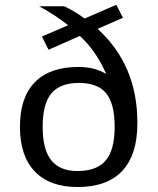

<svg xmlns="http://www.w3.org/2000/svg" viewBox="-20 -750 640 780"><path d="M298.8 -478Q365.7 -478 411.6 -449.2Q370.1 -544.4 304.2 -604L177.2 -547.9L150.4 -601.6L256.8 -647.5Q203.6 -689.9 138.7 -724.6H240.7Q279.8 -707 323.7 -674.8L452.6 -730.5L479.5 -677.7L376.5 -632.8Q538.1 -485.8 538.1 -252V-249Q538.1 -121.6 476.8 -55.9Q415.5 9.8 295.4 9.8Q182.1 9.8 121.6 -53.2Q61 -116.2 61 -234.9Q61 -354 121.6 -416Q182.1 -478 298.8 -478ZM445.8 -234.9Q445.8 -328.6 411.4 -370.8Q377 -413.1 300.8 -413.1Q224.1 -413.1 188.7 -370.6Q153.3 -328.1 153.3 -234.9Q153.3 -142.1 188.5 -98.6Q223.6 -55.2 294.4 -55.2Q373 -55.2 409.4 -97.9Q445.8 -140.6 445.8 -234.9Z"/></svg>

Font: Cousine
Style: Regular
Weight: 400
Monospace: yes
Designer: Steve Matteson
Foundry: Ascender Corporation
Version: Version 1.20